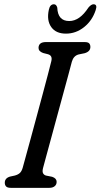

<svg xmlns="http://www.w3.org/2000/svg" viewBox="-20 -902 483 922"><path d="M186.5 -94.5Q182.5 -78 186.8 -70Q191 -62 200.5 -59L230.5 -53Q252 -45.5 252 -29Q252 -15.5 242.5 -7.8Q233 0 217.5 0H31.5Q15.5 0 9.2 -6.8Q3 -13.5 3 -24.5Q3 -46.5 28 -54L51 -59Q66 -63 75 -71Q84 -79 89 -96.5Q93.5 -113 103.8 -150.5Q114 -188 127.8 -238.2Q141.5 -288.5 156.2 -343.2Q171 -398 185 -450.2Q199 -502.5 210 -544Q221 -585.5 226.5 -608.5Q233 -635 210.5 -641.5L187 -647.5Q165 -655.5 165 -672Q165.5 -700 200.5 -700H386Q402.5 -700 408.2 -693.8Q414 -687.5 414 -676.5Q414 -654.5 386.5 -646.5L357.5 -640.5Q333 -634 325 -605.5Q319 -582.5 307.8 -540.8Q296.5 -499 282.2 -446.8Q268 -394.5 253 -339.5Q238 -284.5 224.5 -234.5Q211 -184.5 200.8 -147.5Q190.5 -110.5 186.5 -94.5ZM312.5 -801Q362.5 -801 404.5 -865.5Q418 -881.5 429 -881.5Q449 -881.5 439.5 -853.5Q423 -803 383.8 -771.8Q344.5 -740.5 296.5 -740.5Q248.5 -740.5 226 -772.2Q203.5 -804 214.5 -855Q220 -881.5 239 -881.5Q250.5 -881.5 255 -865.5Q257.5 -801 312.5 -801Z"/></svg>

Font: Fraunces 144pt S100
Style: Italic
Weight: 400
Italic angle: -16°
Version: Version 1.000; ttfautohint (v1.8.3)